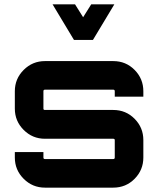

<svg xmlns="http://www.w3.org/2000/svg" viewBox="-20 -860 727 880"><path d="M637 -442V-417H506V-442Q506 -449 499 -449H186Q179 -449 179 -442V-362Q179 -356 186 -356H499Q557 -356 597 -315.5Q637 -275 637 -218V-138Q637 -81 597 -40.5Q557 0 499 0H186Q129 0 88.5 -40.5Q48 -81 48 -138V-163H179V-138Q179 -131 186 -131H499Q506 -131 506 -138V-218Q506 -224 499 -224H186Q129 -224 88.5 -264.5Q48 -305 48 -362V-442Q48 -499 88.5 -539.5Q129 -580 186 -580H499Q557 -580 597 -539.5Q637 -499 637 -442ZM221 -840H324L361 -781L398 -840H504L406 -677H319Z"/></svg>

Font: Orbitron
Style: Bold
Weight: 700
Designer: Matt McInerney
Foundry: Matt McInerney
Version: Version 001.001